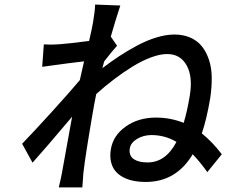

<svg xmlns="http://www.w3.org/2000/svg" viewBox="-20 -783 996 839"><path d="M625 -73.2Q704.2 -73.2 751.1 -163Q700.6 -192.8 642 -192.8Q607.2 -192.8 579.4 -176.3Q551.5 -159.8 547.2 -134.9Q544.4 -118.6 549.4 -106.4Q554.3 -94.1 565.5 -87Q576.7 -79.9 591.6 -76.5Q606.5 -73.2 625 -73.2ZM464.1 -622.9 491.5 -583.1Q475.5 -566.1 435.4 -514.9Q434.3 -511.7 432.7 -505.3Q431.1 -498.9 429.7 -494Q428.3 -489 427.2 -485.1Q464.5 -513.5 500.9 -537.5Q537.3 -561.4 579.4 -584Q621.4 -606.5 663.5 -619.3Q705.6 -632.1 741.8 -632.1Q780.5 -632.1 811.3 -618.8Q842 -605.5 861.7 -581.1Q881.4 -556.8 892.9 -522.5Q904.5 -488.3 905.2 -446.2Q905.9 -404.1 898.8 -355.1Q883.2 -262.1 861.9 -199.9Q907.7 -163.4 949.2 -109L886 -30.9Q853.7 -76 822.1 -109Q750 12.1 616.8 12.1Q587.4 12.1 562.3 6.9Q537.3 1.8 516.7 -9.4Q496.1 -20.6 483 -37.1Q469.8 -53.6 464.7 -77.6Q459.5 -101.6 464.5 -131Q474.4 -191.1 529.5 -230.1Q584.5 -269.2 662.3 -269.2Q724.8 -269.2 782.7 -246.1Q798.3 -297.2 809.3 -365.1Q823.2 -447.8 795.6 -497.3Q768.1 -546.9 710.6 -546.9Q679.3 -546.9 639.6 -532.1Q599.8 -517.4 558.6 -491.8Q517.4 -466.3 478.2 -436.4Q438.9 -406.6 400.6 -372.2Q392.4 -334.2 380.7 -263.8Q378.2 -249.6 372.9 -217.5Q367.5 -185.4 364.9 -168.7Q362.2 -152 358.1 -125.9Q354 -99.8 350.7 -76.2Q347.3 -52.6 344.5 -28.1Q342.3 -6 339.8 35.9H236.9Q248.2 -12.1 250.4 -25.9Q274.5 -160.9 295.1 -273.1Q173.3 -128.6 122.2 -72.1L76.7 -154.8Q128.2 -208.1 206 -293.7Q283.7 -379.3 328.8 -432.9L347.3 -514.9Q294.4 -509.2 164.4 -491.1L171.5 -589.1Q176.5 -589.1 185.7 -588.6Q195 -588.1 199.2 -588.1Q216.6 -588.1 241.8 -589.8Q278.4 -592.3 369.3 -604Q382.5 -660.2 386.7 -686.1Q395.2 -737.2 395.6 -763.1L505.7 -758.9Q484 -692.8 464.1 -622.9Z"/></svg>

Font: Karasuma Gothic
Style: Medium Italic
Weight: 500
Italic angle: 9.39998°
Designer: Rasmus Andersson / Ryoko Nishizuka
Foundry: Genbu
Version: Version 1.00